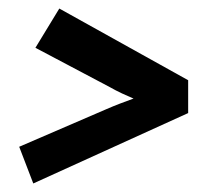

<svg xmlns="http://www.w3.org/2000/svg" viewBox="-20 -521 487 450"><path d="M63 -409 237 -317Q251 -309 266 -302Q281 -295 293 -290Q279 -285 262 -278.5Q245 -272 229 -265L25 -177L58 -91L421 -256V-333L119 -501Z"/></svg>

Font: Amaranth
Style: Italic
Weight: 400
Designer: Gesine Todt
Foundry: Gesine Todt
Version: Version 1.001